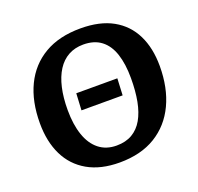

<svg xmlns="http://www.w3.org/2000/svg" viewBox="-127 -853 1036 1006"><g transform="rotate(-20 391.0 -350.5)"><path d="M375.5 15Q270 15 197.5 -26.5Q125 -68 88.2 -143.5Q51.5 -219 51.5 -321Q51.5 -442.5 94.2 -531Q137 -619.5 219.3 -667.8Q301.5 -716 420.5 -716Q528.5 -716 600.3 -676Q672 -636 708.3 -562.5Q744.5 -489 744.5 -389Q744.5 -267.5 701.5 -176.5Q658.5 -85.5 576.3 -35.2Q494 15 375.5 15ZM390.5 -74Q441.5 -74 477.8 -95.3Q514 -116.5 536.8 -156.3Q559.5 -196 570.3 -252.5Q581 -309 581 -380.5Q581 -459.5 562.5 -515.7Q544 -572 505 -601.7Q466 -631.5 405.5 -631.5Q358.5 -631.5 322.3 -611.5Q286 -591.5 261.5 -553.2Q237 -515 224.5 -460.2Q212 -405.5 212 -336.5Q212 -255.5 232.3 -196.5Q252.5 -137.5 292.5 -105.8Q332.5 -74 390.5 -74ZM279.5 -310.5 284.5 -404H513.5L509 -310.5Z"/></g></svg>

Font: Literata
Style: Italic
Weight: 400
Italic angle: -2°
Designer: Latin by Veronika Burian and Jose Scaglione. Greek by Irene Vlachou. Cyrillic by Vera Evstafieva
Foundry: TypeTogether
Version: Version 3.103;gftools[0.9.29]